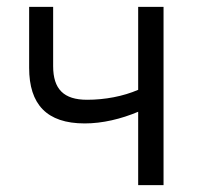

<svg xmlns="http://www.w3.org/2000/svg" viewBox="-20 -540 582 560"><path d="M383 0H457V-520H383V-278C339 -259 286 -249 234 -249C166 -249 135 -280 135 -347V-520H65V-342C65 -236 116 -180 227 -180C279 -180 333 -193 383 -214Z"/></svg>

Font: Fixel Text Regular
Style: Regular
Weight: 400
Width: 4
Designer: AlfaBravo + MacPaw
Foundry: Kyrylo Tkachov, Marchela Mozhyna, Serhii Makarenko, Maria Weinstein, Zakhar Kryvoshyya
Version: Version 1.211